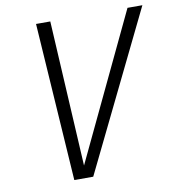

<svg xmlns="http://www.w3.org/2000/svg" viewBox="-83 -812 811 889"><g transform="rotate(-10 323.0 -367.0)"><path d="M194.5 5 145.5 -737.5H212.5L250.5 -53.5L575.5 -737.5H645.5L283.5 5Z"/></g></svg>

Font: Epilogue Light
Style: Italic
Weight: 300
Italic angle: -12°
Designer: Tyler Finck
Foundry: Etcetera Type Co
Version: Version 2.111; ttfautohint (v1.8.3)